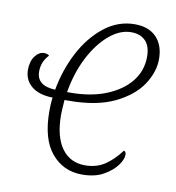

<svg xmlns="http://www.w3.org/2000/svg" viewBox="-68 -607 624 679"><g transform="rotate(10 244.5 -268.0)"><path d="M270 10Q203 10 160.5 -40.5Q118 -91 118 -191Q118 -202 118.5 -214Q119 -226 121 -240Q71 -241 44.5 -263.5Q18 -286 18 -322Q18 -352 32 -371Q46 -390 65 -390Q76 -390 83 -384Q58 -358 58 -323Q58 -272 125 -269Q138 -342 171 -405Q204 -468 253.5 -507Q303 -546 363 -546Q413 -546 440.5 -517.5Q468 -489 468 -439Q468 -392 437 -346Q406 -300 342 -269.5Q278 -239 178 -239H164Q163 -224 162 -210.5Q161 -197 161 -186Q161 -108 191 -66Q221 -24 275 -24Q316 -24 346 -44Q376 -64 402 -99Q410 -97 410 -85Q410 -69 394 -47Q378 -25 347 -7.5Q316 10 270 10ZM178 -268Q253 -268 308.5 -290.5Q364 -313 394.5 -351.5Q425 -390 425 -440Q425 -478 406.5 -497Q388 -516 355 -516Q315 -516 276.5 -483.5Q238 -451 209 -395Q180 -339 168 -268Z"/></g></svg>

Font: Noto Serif SemiCondensed ExtraLight
Style: Italic
Weight: 200
Width: 4
Italic angle: -12°
Designer: Monotype Design Team
Foundry: Monotype Imaging Inc.
Version: Version 2.013